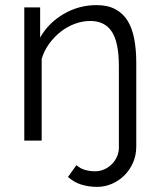

<svg xmlns="http://www.w3.org/2000/svg" viewBox="-20 -550 623 751"><path d="M360 181Q327 181 298 172Q269 163 246 142L279 96Q295 110 314 115Q333 120 352 120Q370 120 386.5 113Q403 106 416 93.5Q429 81 437 64Q445 47 445 27V-291Q445 -384 417.5 -426Q390 -468 333 -468Q303 -468 273 -457Q243 -446 217.5 -426Q192 -406 172 -378.5Q152 -351 143 -319V0H75V-521H137V-403Q169 -460 228.5 -495Q288 -530 358 -530Q401 -530 431 -514Q461 -498 479 -469Q497 -440 505 -398Q513 -356 513 -305V23Q513 58 500 87Q487 116 465.5 137Q444 158 416.5 169.5Q389 181 360 181Z"/></svg>

Font: PTCRaleway
Style: Regular
Weight: 400
Designer: Matt McInerney, Pablo Impallari, Rodrigo Fuenzalida
Foundry: Matt McInerney, Pablo Impallari, Rodrigo Fuenzalida
Version: Version 3.000g; ttfautohint (v1.5) -l 8 -r 28 -G 28 -x 14 -D